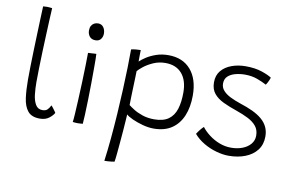

<svg xmlns="http://www.w3.org/2000/svg" viewBox="-91 -881 1900 1263"><g transform="rotate(10 859.0 -250.0)"><path d="M301 -38Q291.5 -20 267.8 -1.8Q244 16.5 206.5 16.5Q151.5 16.5 126 -14.8Q100.5 -46 93.2 -100.5Q86 -155 86 -223Q86 -259.5 87 -309.5Q88 -359.5 89.8 -416Q91.5 -472.5 93.5 -528.2Q95.5 -584 97.2 -632.5Q99 -681 100.5 -714.5Q115 -716 127 -716Q136 -716 144.8 -715Q153.5 -714 161 -713Q159 -682.5 157 -635.2Q155 -588 152.5 -532.2Q150 -476.5 148 -418.5Q146 -360.5 144.8 -308Q143.5 -255.5 143.5 -216Q143.5 -174 148 -134Q152.5 -94 167.8 -67.8Q183 -41.5 214 -41.5Q236 -41.5 247.5 -53Q259 -64.5 267.5 -82.5Q270.5 -80 275.5 -73.8Q280.5 -67.5 286 -60Q291.5 -52.5 295.8 -46.5Q300 -40.5 301 -38Z M491.5 1Q485 1.5 476 2.2Q467 3 458.5 3Q448 3 439.5 2.2Q431 1.5 424.5 0.5Q427 -12.5 429.5 -54Q432 -95.5 434.8 -152.2Q437.5 -209 439.8 -269.2Q442 -329.5 443.2 -381.8Q444.5 -434 444.5 -464.5Q447 -464.5 454.5 -465Q462 -465.5 471 -466Q480 -466.5 488 -467Q496 -467.5 499.5 -467.5Q500.5 -455 500.8 -431.8Q501 -408.5 501 -378.5Q501 -331.5 500.5 -273.8Q500 -216 498.5 -159.5Q497 -103 495.2 -59.8Q493.5 -16.5 491.5 1ZM478 -554.5Q451.5 -554.5 438.2 -571.2Q425 -588 425 -611Q425 -630 432 -642.2Q439 -654.5 450.8 -660.8Q462.5 -667 477 -667Q500 -667 512.8 -649.5Q525.5 -632 525.5 -607Q525.5 -586 513.5 -570.2Q501.5 -554.5 478 -554.5Z M673.5 216Q683 145 690.5 63.8Q698 -17.5 703.5 -101.8Q709 -186 712.5 -265.8Q716 -345.5 717.8 -415Q719.5 -484.5 719.5 -536Q732 -539.5 750 -541.2Q768 -543 783 -543Q782.5 -532 782.2 -508Q782 -484 782 -466Q796.5 -480.5 823.2 -498Q850 -515.5 887.2 -528.5Q924.5 -541.5 968.5 -541.5Q1064.5 -541.5 1118.2 -479.5Q1172 -417.5 1172 -307.5Q1172 -230 1147.8 -171.8Q1123.5 -113.5 1075.5 -81.2Q1027.5 -49 955 -49Q920.5 -49 881.8 -59.5Q843 -70 811.8 -84.2Q780.5 -98.5 768.5 -110.5Q768 -100 766 -70.5Q764 -41 761 -1.2Q758 38.5 754.2 80Q750.5 121.5 747.2 156.5Q744 191.5 740.5 210Q730 212 716.8 213.5Q703.5 215 691.8 215.5Q680 216 673.5 216ZM948.5 -109.5Q1009 -109.5 1043.8 -134.5Q1078.5 -159.5 1093 -205.8Q1107.5 -252 1107.5 -316Q1107.5 -397.5 1068.5 -442.5Q1029.5 -487.5 958 -487.5Q915 -487.5 877.5 -470.8Q840 -454 814.5 -433.5Q789 -413 780 -401.5Q780 -392 779 -363Q778 -334 776.8 -297Q775.5 -260 774.5 -226.2Q773.5 -192.5 773.5 -174Q784.5 -165 808.8 -149.5Q833 -134 868.5 -121.8Q904 -109.5 948.5 -109.5Z M1472 41.5Q1434 41.5 1389.8 29.2Q1345.5 17 1305 -6.8Q1264.5 -30.5 1236.5 -63.5Q1240.5 -69 1245.5 -76.8Q1250.5 -84.5 1256.8 -92.2Q1263 -100 1269 -106.5Q1275 -113 1280 -117Q1299.5 -91 1330.8 -67Q1362 -43 1400.2 -28.2Q1438.5 -13.5 1478.5 -13.5Q1520 -13.5 1554 -26.5Q1588 -39.5 1608.2 -63.5Q1628.5 -87.5 1628.5 -120Q1628.5 -158 1608.2 -183Q1588 -208 1552.8 -226Q1517.5 -244 1472.5 -259.5Q1422 -276.5 1381.5 -295.8Q1341 -315 1317.5 -343.8Q1294 -372.5 1294 -418.5Q1294 -465 1319.8 -495.8Q1345.5 -526.5 1388.2 -542.2Q1431 -558 1482 -558Q1544 -558 1589.8 -542.8Q1635.5 -527.5 1657 -512.5Q1655 -505 1650.8 -495.2Q1646.5 -485.5 1641.8 -476.8Q1637 -468 1632.5 -461.5Q1606 -476 1569.2 -489.5Q1532.5 -503 1487 -503Q1454 -503 1423.2 -495Q1392.5 -487 1373.2 -469Q1354 -451 1354 -420Q1354 -393.5 1372.2 -373.2Q1390.5 -353 1421 -338Q1451.5 -323 1487.5 -311Q1536 -295.5 1573.5 -277.8Q1611 -260 1636.8 -238Q1662.5 -216 1675.8 -188Q1689 -160 1689 -125Q1689 -71 1660.5 -34Q1632 3 1583 22.2Q1534 41.5 1472 41.5Z"/></g></svg>

Font: Grandstander Thin ExtraLight
Style: Regular
Weight: 250
Version: Version 1.200